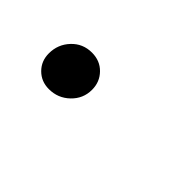

<svg xmlns="http://www.w3.org/2000/svg" viewBox="-23 -175 278 278"><g transform="rotate(45 115.5 -36.0)"><path d="M67.4 -76.7Q84 -76.7 94.7 -65.7Q105.5 -54.7 105.5 -38.6Q105.5 -20.5 92.3 -7.8Q79.1 4.9 60.5 4.9Q44.9 4.9 34.4 -5.6Q23.9 -16.1 23.9 -31.7Q23.9 -50.3 36.4 -63.5Q48.8 -76.7 67.4 -76.7Z"/></g></svg>

Font: Mardoto Light
Style: Italic
Weight: 300
Italic angle: -12°
Designer: Christian Robertson, Vahan Hovhannisyan
Foundry: Google
Version: Version 1.000